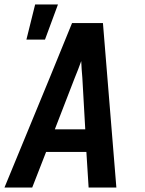

<svg xmlns="http://www.w3.org/2000/svg" viewBox="-26 -838 646 858"><path d="M-6 0 196 -490 296 -735H434L494 0H370L360 -159H180L118 0ZM355 -260 342 -490Q340 -509 339 -527.5Q338 -546 337 -565Q330 -546 323 -527.5Q316 -509 308 -490L219 -260ZM92 -661 131 -818H233L175 -661Z"/></svg>

Font: Iosevka Aile Oblique
Style: Bold
Weight: 700
Italic angle: -9°
Designer: Belleve Invis
Foundry: Belleve Invis
Version: Version 31.1.0; ttfautohint (v1.8.4)